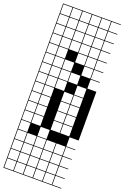

<svg xmlns="http://www.w3.org/2000/svg" viewBox="-236 -1070 934 1442"><g transform="rotate(20 231.0 -349.0)"><path d="M0 307.7V-1004.8H461.5V-1000H389.4V-927.9H461.5V-923.1H389.4V-851H461.5V-846.2H389.4V-774H461.5V-769.2H389.4V-697.1H461.5V-692.3H389.4V-620.2H461.5V-615.4H389.4V-543.3H461.5V-538.5H389.4V-466.3H461.5V-76.9H389.4V-4.8H461.5V0H389.4V72.1H461.5V76.9H389.4V149H461.5V153.8H389.4V226H461.5V230.8H389.4V302.9H461.5V307.7ZM312.5 -927.9H384.6V-1000H312.5ZM81.7 -927.9H153.8V-1000H81.7ZM235.6 -927.9H307.7V-1000H235.6ZM4.8 -927.9H76.9V-1000H4.8ZM158.7 -927.9H230.8V-1000H158.7ZM4.8 -851H76.9V-923.1H4.8ZM158.7 -851H230.8V-923.1H158.7ZM235.6 -851H307.7V-923.1H235.6ZM312.5 -851H384.6V-923.1H312.5ZM81.7 -851H153.8V-923.1H81.7ZM4.8 -774H76.9V-846.2H4.8ZM158.7 -774H230.8V-846.2H158.7ZM235.6 -774H307.7V-846.2H235.6ZM312.5 -774H384.6V-846.2H312.5ZM81.7 -774H153.8V-846.2H81.7ZM235.6 -697.1H307.7V-769.2H235.6ZM4.8 -697.1H76.9V-769.2H4.8ZM312.5 -697.1H384.6V-769.2H312.5ZM158.7 -697.1H230.8V-769.2H158.7ZM81.7 -697.1H153.8V-769.2H81.7ZM235.6 -620.2H307.7V-692.3H235.6ZM312.5 -620.2H384.6V-692.3H312.5ZM4.8 -620.2H76.9V-692.3H4.8ZM81.7 -620.2H153.8V-692.3H81.7ZM4.8 -543.3H76.9V-615.4H4.8ZM312.5 -543.3H384.6V-615.4H312.5ZM158.7 -543.3H230.8V-615.4H158.7ZM81.7 -543.3H153.8V-615.4H81.7ZM4.8 -466.3H76.9V-538.5H4.8ZM235.6 -466.3H307.7V-538.5H235.6ZM158.7 -466.3H230.8V-538.5H158.7ZM81.7 -466.3H153.8V-538.5H81.7ZM81.7 -389.4H153.8V-461.5H81.7ZM158.7 -389.4H230.8V-461.5H158.7ZM312.5 -389.4H384.6V-461.5H312.5ZM4.8 -389.4H76.9V-461.5H4.8ZM81.7 -312.5H153.8V-384.6H81.7ZM312.5 -312.5H384.6V-384.6H312.5ZM4.8 -312.5H76.9V-384.6H4.8ZM235.6 -312.5H307.7V-384.6H235.6ZM81.7 -235.6H153.8V-307.7H81.7ZM312.5 -235.6H384.6V-307.7H312.5ZM4.8 -235.6H76.9V-307.7H4.8ZM235.6 -235.6H307.7V-307.7H235.6ZM312.5 -158.7H384.6V-230.8H312.5ZM81.7 -158.7H153.8V-230.8H81.7ZM4.8 -158.7H76.9V-230.8H4.8ZM235.6 -158.7H307.7V-230.8H235.6ZM312.5 -81.7H384.6V-153.8H312.5ZM81.7 -81.7H153.8V-153.8H81.7ZM4.8 -81.7H76.9V-153.8H4.8ZM235.6 -81.7H307.7V-153.8H235.6ZM76.9 -76.9H4.8V-4.8H76.9ZM158.7 -4.8H230.8V-76.9H158.7ZM235.6 72.1H307.7V0H235.6ZM312.5 72.1H384.6V0H312.5ZM81.7 72.1H153.8V0H81.7ZM4.8 72.1H76.9V0H4.8ZM158.7 72.1H230.8V0H158.7ZM235.6 149H307.7V76.9H235.6ZM158.7 149H230.8V76.9H158.7ZM312.5 149H384.6V76.9H312.5ZM81.7 149H153.8V76.9H81.7ZM4.8 149H76.9V76.9H4.8ZM235.6 226H307.7V153.8H235.6ZM312.5 226H384.6V153.8H312.5ZM158.7 226H230.8V153.8H158.7ZM81.7 226H153.8V153.8H81.7ZM4.8 226H76.9V153.8H4.8ZM235.6 302.9H307.7V230.8H235.6ZM312.5 302.9H384.6V230.8H312.5ZM158.7 302.9H230.8V230.8H158.7ZM81.7 302.9H153.8V230.8H81.7ZM4.8 302.9H76.9V230.8H4.8Z"/></g></svg>

Font: Jacquarda Bastarda 9 Charted
Style: Regular
Weight: 400
Designer: Sarah Cadigan-Fried
Version: Version 1.000; ttfautohint (v1.8.4.7-5d5b)